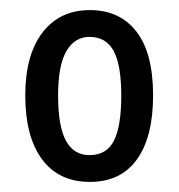

<svg xmlns="http://www.w3.org/2000/svg" viewBox="-20 -742 354 380"><path d="M283 -553Q283 -471 251 -426.5Q219 -382 158 -382Q96 -382 63 -427Q30 -472 30 -553Q30 -633 64 -677.5Q98 -722 158 -722Q217 -722 250 -679.5Q283 -637 283 -553ZM95 -553Q95 -492 110.5 -463.5Q126 -435 157 -435Q191 -435 205.5 -463.5Q220 -492 220 -553Q220 -613 205 -641Q190 -669 157 -669Q128 -669 111.5 -641Q95 -613 95 -553Z"/></svg>

Font: Noto Sans Sinhala ExtraCondensed
Style: Regular
Weight: 400
Width: 2
Designer: Jelle Bosma - Monotype Design Team
Foundry: Monotype Imaging Inc.
Version: Version 2.006; ttfautohint (v1.8.4.7-5d5b)